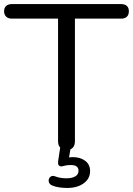

<svg xmlns="http://www.w3.org/2000/svg" viewBox="-23 -725 649 937"><path d="M301.5 6.9Q281.6 6.9 270.9 -4.5Q260.3 -15.9 260.3 -35.7V-634.1H34.5Q17 -634.1 7 -643.8Q-3 -653.5 -3 -670Q-3 -687 7 -696Q17 -705 34.5 -705H568.4Q586.5 -705 596.2 -696Q605.9 -687 605.9 -670Q605.9 -653 596.2 -643.5Q586.5 -634.1 568.4 -634.1H342.7V-35.7Q342.7 -15.9 332.5 -4.5Q322.3 6.9 301.5 6.9ZM304.6 192.3Q286.6 192.3 267 189.6Q247.3 186.8 231.9 180.3Q220.6 175.8 216.7 166.7Q212.8 157.6 215.7 148.7Q218.7 139.9 226.8 135.5Q234.9 131.1 246.8 136Q258.7 140.5 272 142.8Q285.3 145.1 302 145.1Q328.5 145.1 344.4 135.7Q360.2 126.4 360.2 108.2Q360.2 95.1 351.2 87.7Q342.2 80.4 322.2 80.4Q314.7 80.4 306.9 81.2Q299.1 81.9 289.5 84.5Q280.9 87 275.7 87Q270.5 87.1 265.5 83.6Q261.5 80.1 260.7 74.4Q260 68.7 261 59.2L273.1 -20H324.7L311.7 55.5L287.1 49.2Q299.1 45.8 310.8 43.8Q322.6 41.8 332.6 41.8Q368.8 41.8 392.7 59.7Q416.7 77.7 416.7 110.1Q416.7 146.9 385.5 169.6Q354.4 192.3 304.6 192.3Z"/></svg>

Font: Nunito ExtraLight
Style: Regular
Weight: 200
Designer: Vernon Adams
Foundry: Vernon Adams
Version: Version 3.602